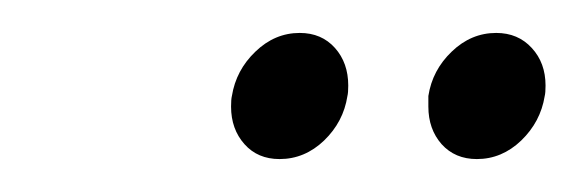

<svg xmlns="http://www.w3.org/2000/svg" viewBox="-20 -538 350 116"><path d="M119.6 -473.6Q119.6 -478 120.1 -480Q122.6 -495.6 134.3 -506.8Q146 -518.1 161.1 -518.1Q174.3 -518.1 182.4 -509Q190.4 -500 190.4 -486.3Q190.4 -481.9 189.9 -480Q187.5 -464.4 175.8 -453.1Q164.1 -441.9 148.9 -441.9Q135.7 -441.9 127.7 -450.9Q119.6 -460 119.6 -473.6ZM238.8 -473.6V-480Q241.2 -495.6 252.9 -506.8Q264.6 -518.1 279.8 -518.1Q293 -518.1 301.3 -509Q309.6 -500 309.6 -486.3Q309.6 -481.9 309.1 -480Q306.6 -464.4 294.9 -453.1Q283.2 -441.9 268.1 -441.9Q254.9 -441.9 246.8 -450.9Q238.8 -460 238.8 -473.6Z"/></svg>

Font: Gawaa
Style: Italic
Weight: 400
Designer: T. Christopher White
Version: Version 1.0